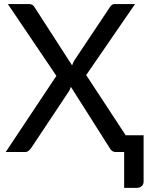

<svg xmlns="http://www.w3.org/2000/svg" viewBox="-20 -737 726 931"><path d="M121.1 -717.3Q138.7 -717.3 146.5 -703.6L329.6 -419.9Q332 -425.8 334.2 -431.6Q336.4 -437.5 340.3 -443.8L512.7 -702.1Q522 -717.8 536.1 -717.3H634.8L397.9 -373L589.4 -81.1H676.3V143.6Q676.3 157.2 667.2 165.5Q658.2 173.8 643.6 173.8H582V0H540Q522 0 511.7 -19.5L323.7 -315.9Q321.3 -307.6 314.5 -294.9L131.3 -19.5Q117.2 0 104 0H7.8L253.4 -369.1L18.1 -717.3Z"/></svg>

Font: Lato-Medium
Style: Regular
Weight: 500
Designer: Lukasz Dziedzic
Foundry: tyPoland Lukasz Dziedzic
Version: Version 2.006; 2014-01-15